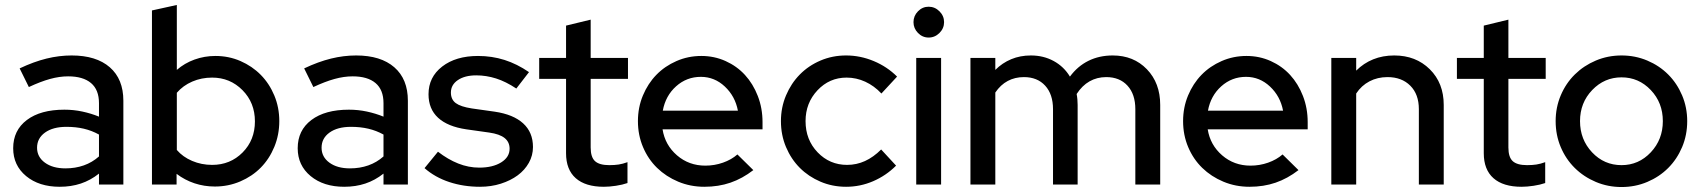

<svg xmlns="http://www.w3.org/2000/svg" viewBox="-20 -742 6840 772"><path d="M220 9Q137 9 85 -34Q33 -77 33 -146Q33 -218 88 -259.5Q143 -301 239 -301Q276 -301 311 -293.5Q346 -286 378 -273V-327Q378 -381 346 -408Q314 -435 254 -435Q219 -435 181 -424.5Q143 -414 96 -392L59 -467Q116 -494 167 -506.5Q218 -519 268 -519Q367 -519 421.5 -471.5Q476 -424 476 -337V0H378V-44Q344 -17 305 -4Q266 9 220 9ZM129 -148Q129 -111 160.5 -88Q192 -65 243 -65Q283 -65 317 -77Q351 -89 378 -113V-201Q349 -217 317 -224.5Q285 -232 247 -232Q193 -232 161 -209Q129 -186 129 -148Z M1103 -255Q1103 -200 1083 -151.5Q1063 -103 1028.5 -68Q994 -33 946 -12.5Q898 8 844 8Q801 8 762 -5Q723 -18 690 -43V0H591V-700L691 -722V-461Q722 -488 762 -502.5Q802 -517 846 -517Q900 -517 947 -496.5Q994 -476 1028.5 -441Q1063 -406 1083 -358Q1103 -310 1103 -255ZM833 -430Q790 -430 753 -414Q716 -398 691 -369V-139Q715 -111 752.5 -95Q790 -79 833 -79Q906 -79 955.5 -129Q1005 -179 1005 -254Q1005 -329 955 -379.5Q905 -430 833 -430Z M1364 9Q1281 9 1229 -34Q1177 -77 1177 -146Q1177 -218 1232 -259.5Q1287 -301 1383 -301Q1420 -301 1455 -293.5Q1490 -286 1522 -273V-327Q1522 -381 1490 -408Q1458 -435 1398 -435Q1363 -435 1325 -424.5Q1287 -414 1240 -392L1203 -467Q1260 -494 1311 -506.5Q1362 -519 1412 -519Q1511 -519 1565.5 -471.5Q1620 -424 1620 -337V0H1522V-44Q1488 -17 1449 -4Q1410 9 1364 9ZM1273 -148Q1273 -111 1304.5 -88Q1336 -65 1387 -65Q1427 -65 1461 -77Q1495 -89 1522 -113V-201Q1493 -217 1461 -224.5Q1429 -232 1391 -232Q1337 -232 1305 -209Q1273 -186 1273 -148Z M1687 -66 1741 -132Q1781 -101 1822.5 -84.5Q1864 -68 1907 -68Q1961 -68 1995 -89Q2029 -110 2029 -144Q2029 -171 2009 -187Q1989 -203 1947 -209L1855 -222Q1780 -233 1741.5 -268.5Q1703 -304 1703 -363Q1703 -432 1758 -474.5Q1813 -517 1902 -517Q1958 -517 2008.5 -501Q2059 -485 2107 -452L2056 -386Q2014 -414 1974.5 -426.5Q1935 -439 1895 -439Q1849 -439 1821 -420Q1793 -401 1793 -370Q1793 -342 1812.5 -327.5Q1832 -313 1877 -306L1969 -293Q2044 -282 2083.5 -246Q2123 -210 2123 -151Q2123 -117 2106.5 -87.5Q2090 -58 2061.5 -37Q2033 -16 1994 -3.5Q1955 9 1910 9Q1844 9 1786.5 -10Q1729 -29 1687 -66Z M2256 -126V-425H2148V-509H2256V-639L2355 -663V-509H2505V-425H2355V-149Q2355 -110 2372.5 -94Q2390 -78 2430 -78Q2451 -78 2467.5 -80.5Q2484 -83 2503 -90V-6Q2483 1 2456.5 5Q2430 9 2408 9Q2334 9 2295 -25.5Q2256 -60 2256 -126Z M3009 -58Q2965 -24 2917 -7.5Q2869 9 2812 9Q2756 9 2707 -11.5Q2658 -32 2622 -67Q2586 -102 2565.5 -150.5Q2545 -199 2545 -255Q2545 -310 2565 -358Q2585 -406 2619 -441Q2653 -476 2700 -496.5Q2747 -517 2800 -517Q2852 -517 2897.5 -496.5Q2943 -476 2975.5 -440.5Q3008 -405 3027 -356Q3046 -307 3046 -251V-222H2644Q2654 -159 2702 -117.5Q2750 -76 2816 -76Q2853 -76 2887 -88Q2921 -100 2945 -121ZM2798 -433Q2741 -433 2698.5 -395Q2656 -357 2645 -297H2947Q2936 -355 2894.5 -394Q2853 -433 2798 -433Z M3386 -79Q3424 -79 3458 -94.5Q3492 -110 3523 -141L3583 -76Q3543 -36 3491 -13.5Q3439 9 3382 9Q3327 9 3279 -11.5Q3231 -32 3196 -67Q3161 -102 3140.5 -150.5Q3120 -199 3120 -255Q3120 -310 3140.5 -358.5Q3161 -407 3196 -442.5Q3231 -478 3279 -498.5Q3327 -519 3382 -519Q3439 -519 3493 -496.5Q3547 -474 3587 -434L3524 -366Q3495 -397 3459 -413.5Q3423 -430 3384 -430Q3315 -430 3267 -379Q3219 -328 3219 -255Q3219 -180 3267.5 -129.5Q3316 -79 3386 -79Z M3714 -591Q3689 -591 3671 -609.5Q3653 -628 3653 -653Q3653 -678 3671 -696.5Q3689 -715 3714 -715Q3739 -715 3757.5 -696.5Q3776 -678 3776 -653Q3776 -628 3757.5 -609.5Q3739 -591 3714 -591ZM3764 -509V0H3664V-509Z M3882 0V-509H3982V-461Q4010 -489 4046 -504Q4082 -519 4125 -519Q4176 -519 4217 -496.5Q4258 -474 4282 -434Q4313 -476 4356.5 -497.5Q4400 -519 4454 -519Q4538 -519 4591.5 -463.5Q4645 -408 4645 -320V0H4545V-303Q4545 -363 4513.5 -397.5Q4482 -432 4428 -432Q4391 -432 4361 -415Q4331 -398 4309 -364Q4311 -354 4312 -342.5Q4313 -331 4313 -320V0H4214V-303Q4214 -363 4182.5 -397.5Q4151 -432 4097 -432Q4061 -432 4032 -416.5Q4003 -401 3982 -370V0Z M5201 -58Q5157 -24 5109 -7.5Q5061 9 5004 9Q4948 9 4899 -11.5Q4850 -32 4814 -67Q4778 -102 4757.5 -150.5Q4737 -199 4737 -255Q4737 -310 4757 -358Q4777 -406 4811 -441Q4845 -476 4892 -496.5Q4939 -517 4992 -517Q5044 -517 5089.5 -496.5Q5135 -476 5167.5 -440.5Q5200 -405 5219 -356Q5238 -307 5238 -251V-222H4836Q4846 -159 4894 -117.5Q4942 -76 5008 -76Q5045 -76 5079 -88Q5113 -100 5137 -121ZM4990 -433Q4933 -433 4890.5 -395Q4848 -357 4837 -297H5139Q5128 -355 5086.5 -394Q5045 -433 4990 -433Z M5333 0V-509H5433V-458Q5463 -488 5501.5 -503.5Q5540 -519 5586 -519Q5673 -519 5729 -463.5Q5785 -408 5785 -320V0H5685V-303Q5685 -363 5650.5 -397.5Q5616 -432 5559 -432Q5519 -432 5486.5 -415Q5454 -398 5433 -366V0Z M5946 -126V-425H5838V-509H5946V-639L6045 -663V-509H6195V-425H6045V-149Q6045 -110 6062.5 -94Q6080 -78 6120 -78Q6141 -78 6157.5 -80.5Q6174 -83 6193 -90V-6Q6173 1 6146.5 5Q6120 9 6098 9Q6024 9 5985 -25.5Q5946 -60 5946 -126Z M6235 -255Q6235 -310 6255.5 -358.5Q6276 -407 6312 -442.5Q6348 -478 6396.5 -498.5Q6445 -519 6500 -519Q6555 -519 6603.5 -498.5Q6652 -478 6687.5 -442.5Q6723 -407 6743.5 -358.5Q6764 -310 6764 -255Q6764 -199 6743.5 -150.5Q6723 -102 6687.5 -66.5Q6652 -31 6603.5 -10.5Q6555 10 6500 10Q6445 10 6396.5 -10.5Q6348 -31 6312 -66.5Q6276 -102 6255.5 -150.5Q6235 -199 6235 -255ZM6500 -78Q6569 -78 6617.5 -129.5Q6666 -181 6666 -255Q6666 -329 6617.5 -380Q6569 -431 6500 -431Q6431 -431 6382 -380Q6333 -329 6333 -255Q6333 -181 6381.5 -129.5Q6430 -78 6500 -78Z"/></svg>

Font: Red Hat Display Medium
Style: Regular
Weight: 500
Designer: Pentagram / MCKL
Foundry: Pentagram / MCKL
Version: Version 1.005; Red Hat Display Medium